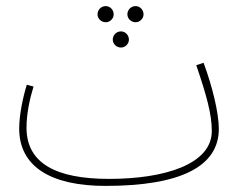

<svg xmlns="http://www.w3.org/2000/svg" viewBox="-20 -589 813 630"><path d="M327 -516C341 -516 353 -528 353 -542C353 -557 341 -569 327 -569C312 -569 300 -557 300 -542C300 -528 312 -516 327 -516ZM425 -516C439 -516 451 -528 451 -542C451 -557 439 -569 425 -569C410 -569 398 -557 398 -542C398 -528 410 -516 425 -516ZM377 -433C391 -433 403 -445 403 -459C403 -474 391 -486 377 -486C362 -486 350 -474 350 -459C350 -445 362 -433 377 -433ZM326 21C575 21 698 -44 698 -166C698 -218 677 -305 648 -383L624 -375C657 -278 675 -215 675 -159C675 -50 520 -2 338 -2C164 -2 67 -53 67 -170C67 -217 78 -266 90 -305L68 -311C55 -269 43 -212 43 -167C43 -41 149 21 326 21Z"/></svg>

Font: Noto Sans Arabic UI Cn Th
Style: Regular
Weight: 100
Width: 3
Designer: Monotype Design Team, Nadine Chahine and Nizar Qandah
Foundry: Monotype Imaging Inc.
Version: Version 2.010